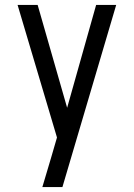

<svg xmlns="http://www.w3.org/2000/svg" viewBox="-20 -755 540 775"><path d="M151 0Q160 -30 169 -60.5Q178 -91 187 -121L210 -200L51 -735H132L251 -320L368 -735H449L232 0Z"/></svg>

Font: Iosevka www.saffi
Style: Regular
Weight: 400
Monospace: yes
Designer: Belleve Invis
Foundry: Belleve Invis
Version: Version 22.0.2; ttfautohint (v1.8.3)